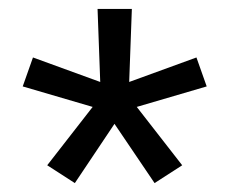

<svg xmlns="http://www.w3.org/2000/svg" viewBox="-20 -565 515 431"><path d="M148 -154 86 -194 188 -325 31 -371 54 -436 205 -381 199 -545H276L270 -381L421 -436L444 -371L287 -325L389 -194L327 -154L237 -287Z"/></svg>

Font: Iosevka QP
Style: Regular
Weight: 400
Designer: Belleve Invis
Foundry: Belleve Invis
Version: Version 20.0.0; ttfautohint (v1.8.4)